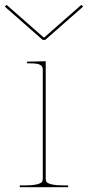

<svg xmlns="http://www.w3.org/2000/svg" viewBox="-57 -775 364 795"><path d="M-29.8 -754.9 123.5 -620.1H126.5L279.8 -754.9L287.1 -747.6L130.4 -609.9H119.6L-37.1 -747.6ZM132.3 -35.2Q132.3 -26.4 136.5 -21Q140.6 -15.6 158 -11.5Q175.3 -7.3 207.5 -7.3H225.1V0H24.9V-7.3H44.9Q77.1 -7.3 94.5 -11.5Q111.8 -15.6 116 -21Q120.1 -26.4 120.1 -35.2V-487.3Q120.1 -501.5 108.2 -507.1Q96.2 -512.7 67.4 -512.7H55.2V-520H67.4L132.3 -521.5Z"/></svg>

Font: ZnikomitNo24
Style: Thin
Weight: 300
Designer: gluk
Foundry: gluk
Version: Version 0.55